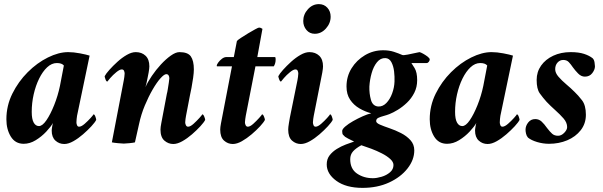

<svg xmlns="http://www.w3.org/2000/svg" viewBox="-20 -691 2929 932"><path d="M311 -438Q337 -438 368.5 -432Q400 -426 415 -421L354 -129Q353 -126 352 -113.5Q351 -101 351 -97Q351 -90 354 -83Q357 -76 364 -76Q375 -76 391 -90Q407 -104 420 -118.5Q433 -133 434 -136Q439 -136 443 -125Q447 -114 447 -109Q441 -97 423.5 -78Q406 -59 383 -39Q360 -19 336 -5.5Q312 8 292 8Q267 8 249 -8.5Q231 -25 231 -57Q231 -60 231.5 -65Q232 -70 233 -75Q234 -81 235 -86Q236 -91 237 -94Q227 -76 204.5 -52Q182 -28 153.5 -10.5Q125 7 95 7Q54 7 32.5 -28Q11 -63 11 -112Q11 -178 40 -236.5Q69 -295 114.5 -340.5Q160 -386 212.5 -412Q265 -438 311 -438ZM256 -385Q231 -385 209 -364.5Q187 -344 170 -309.5Q153 -275 143.5 -233Q134 -191 134 -148Q134 -113 143.5 -96Q153 -79 169 -79Q186 -79 205.5 -107.5Q225 -136 243 -181Q261 -226 271 -274L290 -373Q280 -385 256 -385Z M696 -311Q695 -303 691 -287Q687 -271 686 -268Q697 -293 717 -322.5Q737 -352 761 -378Q785 -404 809 -421Q833 -438 851 -438Q892 -438 906.5 -417Q921 -396 921 -354Q921 -338 917.5 -313Q914 -288 909.5 -264.5Q905 -241 902 -228L883 -129Q882 -126 880.5 -113.5Q879 -101 879 -97Q879 -90 882.5 -83Q886 -76 893 -76Q904 -76 919.5 -90Q935 -104 948 -118.5Q961 -133 962 -136Q967 -136 971.5 -125Q976 -114 976 -109Q970 -97 952.5 -78Q935 -59 912 -39Q889 -19 865 -5.5Q841 8 821 8Q797 8 778 -8.5Q759 -25 759 -62Q759 -73 763 -93.5Q767 -114 768 -120L790 -236Q792 -242 794.5 -258Q797 -274 799.5 -290Q802 -306 802 -311Q802 -319 798.5 -325Q795 -331 787 -331Q777 -331 759 -311Q741 -291 721 -256.5Q701 -222 683 -179Q665 -136 655 -89L635 0Q628 2 608.5 4Q589 6 581 6Q573 6 552.5 4Q532 2 523 0L581 -302Q582 -305 583.5 -317.5Q585 -330 585 -334Q585 -341 582 -347.5Q579 -354 571 -354Q561 -354 544.5 -340.5Q528 -327 515.5 -312.5Q503 -298 501 -295Q496 -295 492 -306Q488 -317 488 -321Q494 -333 511 -352Q528 -371 550 -391Q572 -411 595.5 -424.5Q619 -438 639 -438Q668 -438 686.5 -420.5Q705 -403 705 -369Q705 -359 701.5 -339Q698 -319 696 -311Z M1115 -414 1130 -492Q1134 -497 1150 -507.5Q1166 -518 1185 -529.5Q1204 -541 1219 -549Q1234 -557 1237 -557Q1246 -557 1254 -551L1229 -414H1314Q1317 -414 1317.5 -410Q1318 -406 1318 -402Q1318 -383 1309 -369H1220L1173 -129Q1172 -125 1170.5 -113Q1169 -101 1169 -97Q1169 -90 1172.5 -83Q1176 -76 1183 -76Q1194 -76 1209.5 -90Q1225 -104 1238 -118.5Q1251 -133 1252 -136Q1257 -136 1261.5 -125Q1266 -114 1266 -109Q1260 -97 1242.5 -78Q1225 -59 1201.5 -39Q1178 -19 1154 -5.5Q1130 8 1110 8Q1086 8 1067.5 -8.5Q1049 -25 1049 -62Q1049 -73 1052.5 -91.5Q1056 -110 1058 -120L1106 -369H1034Q1032 -369 1032 -372Q1032 -377 1039 -387Q1046 -397 1057 -405.5Q1068 -414 1079 -414Z M1424 -302Q1425 -305 1426.5 -317.5Q1428 -330 1428 -334Q1428 -341 1425 -347.5Q1422 -354 1414 -354Q1404 -354 1387.5 -340.5Q1371 -327 1358.5 -312.5Q1346 -298 1344 -295Q1339 -295 1335 -306Q1331 -317 1331 -321Q1337 -333 1354 -352Q1371 -371 1393 -391Q1415 -411 1438.5 -424.5Q1462 -438 1482 -438Q1511 -438 1529.5 -420.5Q1548 -403 1548 -369Q1548 -359 1544.5 -339Q1541 -319 1539 -311L1503 -129Q1502 -126 1500.5 -113.5Q1499 -101 1499 -97Q1499 -90 1502 -83Q1505 -76 1512 -76Q1523 -76 1539 -90Q1555 -104 1568 -118.5Q1581 -133 1582 -136Q1587 -136 1591 -125Q1595 -114 1595 -109Q1589 -97 1571.5 -78Q1554 -59 1531 -39Q1508 -19 1484 -5.5Q1460 8 1440 8Q1416 8 1397.5 -8.5Q1379 -25 1379 -62Q1379 -73 1382.5 -93.5Q1386 -114 1387 -120ZM1528 -671Q1553 -671 1569 -653.5Q1585 -636 1585 -610Q1585 -578 1562 -552.5Q1539 -527 1508 -527Q1483 -527 1467.5 -545.5Q1452 -564 1452 -589Q1452 -621 1474.5 -646Q1497 -671 1528 -671Z M1977 -385Q1980 -381 1992.5 -360.5Q2005 -340 2005 -302Q2005 -268 1991 -240.5Q1977 -213 1955.5 -192.5Q1934 -172 1911 -158Q1888 -144 1870 -137Q1857 -132 1842 -128Q1827 -124 1816.5 -119Q1806 -114 1806 -103Q1806 -94 1824.5 -86Q1843 -78 1871 -68.5Q1899 -59 1926.5 -45Q1954 -31 1972.5 -10.5Q1991 10 1991 39Q1991 85 1958 127Q1925 169 1868.5 195Q1812 221 1740 221Q1660 221 1613 187Q1566 153 1566 107Q1566 81 1580 63Q1594 45 1615 32Q1636 19 1658.5 10.5Q1681 2 1699 -4Q1699 -4 1689.5 -8.5Q1680 -13 1669.5 -18.5Q1659 -24 1655 -27Q1649 -33 1645 -37Q1641 -41 1641 -55Q1641 -64 1656 -77Q1671 -90 1694 -103Q1717 -116 1740.5 -126.5Q1764 -137 1782 -141Q1752 -149 1724.5 -165Q1697 -181 1679.5 -207Q1662 -233 1662 -271Q1662 -320 1686.5 -359.5Q1711 -399 1751.5 -423Q1792 -447 1840 -447Q1869 -447 1892 -439.5Q1915 -432 1933 -424Q1938 -422 1959 -426Q1980 -430 1997 -434Q2004 -435 2009 -436.5Q2014 -438 2017 -438Q2024 -436 2035.5 -429.5Q2047 -423 2056.5 -415.5Q2066 -408 2066 -402Q2066 -397 2061.5 -391Q2057 -385 2051 -385ZM1890 110Q1890 95 1874 80.5Q1858 66 1833.5 53.5Q1809 41 1782.5 31Q1756 21 1734 14Q1708 28 1694 43.5Q1680 59 1680 82Q1680 129 1713 151.5Q1746 174 1790 174Q1809 174 1832.5 167Q1856 160 1873 145.5Q1890 131 1890 110ZM1851 -409Q1827 -410 1810 -389Q1793 -368 1784 -336Q1775 -304 1773 -271Q1772 -237 1780.5 -206.5Q1789 -176 1816 -174Q1838 -173 1855.5 -191Q1873 -209 1883.5 -237.5Q1894 -266 1895 -295Q1896 -318 1893 -344Q1890 -370 1880 -389Q1870 -408 1851 -409Z M2366 -438Q2392 -438 2423.5 -432Q2455 -426 2470 -421L2409 -129Q2408 -126 2407 -113.5Q2406 -101 2406 -97Q2406 -90 2409 -83Q2412 -76 2419 -76Q2430 -76 2446 -90Q2462 -104 2475 -118.5Q2488 -133 2489 -136Q2494 -136 2498 -125Q2502 -114 2502 -109Q2496 -97 2478.5 -78Q2461 -59 2438 -39Q2415 -19 2391 -5.5Q2367 8 2347 8Q2322 8 2304 -8.5Q2286 -25 2286 -57Q2286 -60 2286.5 -65Q2287 -70 2288 -75Q2289 -81 2290 -86Q2291 -91 2292 -94Q2282 -76 2259.5 -52Q2237 -28 2208.5 -10.5Q2180 7 2150 7Q2109 7 2087.5 -28Q2066 -63 2066 -112Q2066 -178 2095 -236.5Q2124 -295 2169.5 -340.5Q2215 -386 2267.5 -412Q2320 -438 2366 -438ZM2311 -385Q2286 -385 2264 -364.5Q2242 -344 2225 -309.5Q2208 -275 2198.5 -233Q2189 -191 2189 -148Q2189 -113 2198.5 -96Q2208 -79 2224 -79Q2241 -79 2260.5 -107.5Q2280 -136 2298 -181Q2316 -226 2326 -274L2345 -373Q2335 -385 2311 -385Z M2750 -438Q2789 -438 2815 -429.5Q2841 -421 2857 -408Q2864 -401 2866 -388Q2868 -375 2868 -369Q2868 -353 2855 -336Q2842 -319 2819 -319Q2801 -319 2786 -334.5Q2771 -350 2761 -364Q2751 -379 2741 -389.5Q2731 -400 2714 -400Q2698 -400 2686.5 -387.5Q2675 -375 2675 -355Q2675 -337 2691 -318.5Q2707 -300 2729 -281.5Q2751 -263 2769 -245Q2786 -229 2805 -204.5Q2824 -180 2824 -134Q2824 -91 2799 -59Q2774 -27 2733.5 -10Q2693 7 2645 7Q2616 7 2587.5 -1.5Q2559 -10 2543 -23Q2536 -31 2533.5 -42Q2531 -53 2531 -61Q2531 -80 2544 -96.5Q2557 -113 2578 -113Q2596 -113 2609 -101Q2622 -89 2636 -69Q2649 -52 2660 -42Q2671 -32 2689 -32Q2705 -32 2719 -46.5Q2733 -61 2733 -74Q2733 -96 2715.5 -116Q2698 -136 2675 -156.5Q2652 -177 2633 -197Q2615 -217 2600 -238Q2585 -259 2585 -303Q2585 -342 2606.5 -372.5Q2628 -403 2665.5 -420.5Q2703 -438 2750 -438Z"/></svg>

Font: Amiri
Style: Bold Italic
Weight: 700
Italic angle: 10°
Designer: Khaled Hosny
Version: Version 0.113